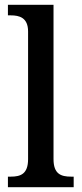

<svg xmlns="http://www.w3.org/2000/svg" viewBox="-20 -780 340 800"><path d="M13 0H287V-44H276C234 -44 203 -55 203 -117V-760H13V-716H25C60 -716 97 -707 97 -649V-117C97 -55 66 -44 25 -44H13Z"/></svg>

Font: Noto Serif Ethiopic SemiCondensed Medium
Style: Regular
Weight: 500
Width: 4
Designer: Monotype Design Team
Foundry: Monotype Imaging Inc.
Version: Version 2.102